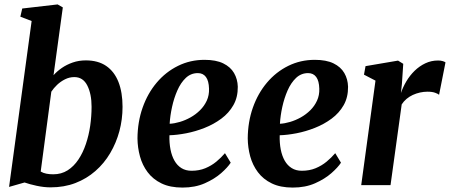

<svg xmlns="http://www.w3.org/2000/svg" viewBox="-20 -837 2034 868"><path d="M222 -497Q237.5 -514.5 259.5 -529.8Q281.5 -545 309 -554.5Q336.5 -564 368 -564Q423.5 -564 460.2 -538.8Q497 -513.5 515.5 -466.5Q534 -419.5 534 -354Q534 -297.5 519.8 -244.2Q505.5 -191 478.2 -144.8Q451 -98.5 411.2 -63.8Q371.5 -29 320.8 -9.5Q270 10 208.5 10Q178.5 10 146 3Q113.5 -4 91 -12L21 8L123 -742L72 -761.5L80.5 -798.5L240.5 -817L264 -803.5ZM164 -61.5Q175.5 -54.5 189.8 -51.8Q204 -49 220.5 -49Q257.5 -49 285.8 -67Q314 -85 334.5 -115.8Q355 -146.5 368.2 -185.8Q381.5 -225 387.8 -268.5Q394 -312 394 -354.5Q394 -412 374.8 -450.2Q355.5 -488.5 316 -488.5Q294 -488.5 274 -478.5Q254 -468.5 238.2 -453.5Q222.5 -438.5 212 -422.5Z M1023 -101.5Q1009.5 -80.5 979.8 -54.2Q950 -28 906 -8.5Q862 11 805 11Q749 11 710.2 -7.8Q671.5 -26.5 647.5 -58.5Q623.5 -90.5 612.8 -130Q602 -169.5 601.5 -211Q602 -286 624.8 -350.5Q647.5 -415 688.5 -463.5Q729.5 -512 784.8 -539.2Q840 -566.5 904.5 -566.5Q956.5 -566.5 989.2 -550.5Q1022 -534.5 1038 -507Q1054 -479.5 1055 -445Q1055.5 -397.5 1035.2 -361.8Q1015 -326 980.5 -300.5Q946 -275 904.8 -258.8Q863.5 -242.5 822 -234.5Q780.5 -226.5 746 -225.5Q745 -190.5 750.8 -161.2Q756.5 -132 768.8 -110.5Q781 -89 800.2 -77Q819.5 -65 846 -65Q880.5 -65 908.2 -76.5Q936 -88 958 -106.2Q980 -124.5 997 -144.5ZM874.5 -506.5Q843 -506.5 820 -484.8Q797 -463 781.8 -428.2Q766.5 -393.5 757.8 -353.5Q749 -313.5 747 -277.5Q768.5 -278.5 793 -285.8Q817.5 -293 841.2 -306.2Q865 -319.5 884.2 -338.5Q903.5 -357.5 914.8 -382Q926 -406.5 925 -436Q924 -471.5 911 -489Q898 -506.5 874.5 -506.5Z M1521.5 -101.5Q1508 -80.5 1478.2 -54.2Q1448.5 -28 1404.5 -8.5Q1360.5 11 1303.5 11Q1247.5 11 1208.8 -7.8Q1170 -26.5 1146 -58.5Q1122 -90.5 1111.2 -130Q1100.5 -169.5 1100 -211Q1100.5 -286 1123.2 -350.5Q1146 -415 1187 -463.5Q1228 -512 1283.2 -539.2Q1338.5 -566.5 1403 -566.5Q1455 -566.5 1487.8 -550.5Q1520.5 -534.5 1536.5 -507Q1552.5 -479.5 1553.5 -445Q1554 -397.5 1533.8 -361.8Q1513.5 -326 1479 -300.5Q1444.5 -275 1403.2 -258.8Q1362 -242.5 1320.5 -234.5Q1279 -226.5 1244.5 -225.5Q1243.5 -190.5 1249.2 -161.2Q1255 -132 1267.2 -110.5Q1279.5 -89 1298.8 -77Q1318 -65 1344.5 -65Q1379 -65 1406.8 -76.5Q1434.5 -88 1456.5 -106.2Q1478.5 -124.5 1495.5 -144.5ZM1373 -506.5Q1341.5 -506.5 1318.5 -484.8Q1295.5 -463 1280.2 -428.2Q1265 -393.5 1256.2 -353.5Q1247.5 -313.5 1245.5 -277.5Q1267 -278.5 1291.5 -285.8Q1316 -293 1339.8 -306.2Q1363.5 -319.5 1382.8 -338.5Q1402 -357.5 1413.2 -382Q1424.5 -406.5 1423.5 -436Q1422.5 -471.5 1409.5 -489Q1396.5 -506.5 1373 -506.5Z M1613 0 1677.5 -472.5 1625.5 -499.5 1632.5 -538 1779.5 -563 1803 -548.5 1797 -458 1792.5 -416.5Q1801.5 -443 1817 -469.2Q1832.5 -495.5 1854.2 -516.8Q1876 -538 1902.8 -550.8Q1929.5 -563.5 1960.5 -563.5Q1972 -563.5 1981.2 -560.8Q1990.5 -558 1994 -555L1965 -408.5Q1961 -412.5 1947.5 -417.5Q1934 -422.5 1912.5 -422.5Q1896 -422.5 1879 -418.8Q1862 -415 1846.2 -407.8Q1830.5 -400.5 1817.8 -389.8Q1805 -379 1796 -365L1745.5 0Z"/></svg>

Font: Merriweather 28pt
Style: Bold Italic
Weight: 700
Italic angle: -7.8°
Version: Version 2.101